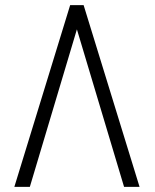

<svg xmlns="http://www.w3.org/2000/svg" viewBox="-20 -731 605 751"><path d="M280.8 -616.2 96.7 0H36.1L254.4 -710.9H307.1L525.9 0H465.3Z"/></svg>

Font: MAUL Condensed Light
Style: Light
Weight: 300
Designer: MAUL
Version: Version 2.137; 2017; ttfautohint (v1.8.3)